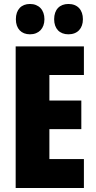

<svg xmlns="http://www.w3.org/2000/svg" viewBox="-20 -948 483 968"><path d="M60 -851C60 -803 88 -775 131 -775C176 -775 204 -805 204 -851C204 -898 176 -928 131 -928C88 -928 60 -900 60 -851ZM253 -851C253 -804 280 -775 325 -775C371 -775 398 -805 398 -851C398 -898 371 -928 325 -928C281 -928 253 -900 253 -851ZM403 0V-146H229V-297H390V-441H229V-570H403V-714H59V0Z"/></svg>

Font: Noto Sans Lao ExtraCondensed Black
Style: Regular
Weight: 900
Width: 2
Designer: Monotype Design Team
Foundry: Monotype Imaging Inc.
Version: Version 2.003